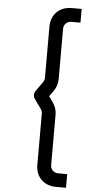

<svg xmlns="http://www.w3.org/2000/svg" viewBox="-69 -929 568 1184"><g transform="rotate(5 215.0 -337.5)"><path d="M324.5 216H387V131.5H329.5C304 131.5 283.5 111 283.5 85.5V-227C283.5 -253.5 275.5 -279.5 259.5 -302L234 -337.5L259.5 -373C275.5 -395.5 283.5 -421 283.5 -448V-760C283.5 -785.5 304 -806 329.5 -806H387V-891H324.5C249.5 -891 198.5 -839.5 198.5 -765V-448C198.5 -438.5 195.5 -430 190.5 -422L147.5 -361.5C137.5 -347 137.5 -328 147.5 -313.5L190.5 -253C195.5 -245.5 198.5 -236.5 198.5 -227V90.5C198.5 165 249.5 216 324.5 216Z"/></g></svg>

Font: Eudonet Medium
Style: Regular
Weight: 500
Designer: Mikhail Sharanda
Foundry: Mikhail Sharanda
Version: Version 4.503;Glyphs 3.1.2 (3151)